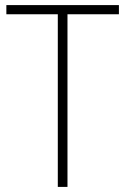

<svg xmlns="http://www.w3.org/2000/svg" viewBox="-20 -734 493 754"><path d="M245 0V-678H447V-714H5V-678H207V0Z"/></svg>

Font: Noto Sans Thai Looped SemiCondensed ExtraLight
Style: Regular
Weight: 200
Width: 4
Designer: Sasikarn Vongin, Ben Mitchell
Foundry: The Fontpad Ltd
Version: Version 1.001